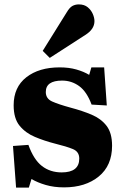

<svg xmlns="http://www.w3.org/2000/svg" viewBox="-20 -837 556 872"><path d="M53 15 39 -174 109 -179Q133 -112 170.5 -83Q208 -54 260 -54Q340 -54 340 -117Q340 -148 311 -160Q282 -172 229 -185Q182 -197 139 -215Q96 -233 69 -266Q42 -299 42 -359Q42 -441 99.5 -486Q157 -531 251 -531Q293 -531 326.5 -521.5Q360 -512 385 -497L395 -531H453L465 -358L396 -362Q374 -421 339.5 -446Q305 -471 262 -471Q188 -471 188 -419Q188 -389 217 -376Q246 -363 301 -348Q354 -334 396.5 -316Q439 -298 464 -265.5Q489 -233 489 -175Q489 -85 428.5 -35.5Q368 14 271 14Q225 14 187.5 3Q150 -8 123 -24L111 15ZM206 -574 174 -606 283 -781Q296 -803 309 -810Q322 -817 338 -817Q363 -817 378.5 -804Q394 -791 401.5 -773.5Q409 -756 409 -741Q409 -704 367 -678Z"/></svg>

Font: Literata 36pt ExtraBold
Style: Regular
Weight: 800
Designer: Latin by Veronika Burian and Jose Scaglione. Greek by Irene Vlachou. Cyrillic by Vera Evstafieva.
Foundry: TypeTogether
Version: Version 3.002